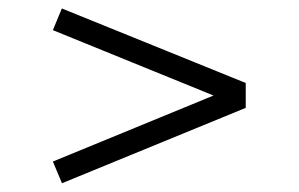

<svg xmlns="http://www.w3.org/2000/svg" viewBox="-20 -593 695 447"><path d="M493.4 -364 103.1 -522.8 124 -573.3 552.1 -399.8V-341.9L124.3 -166.4L103.1 -216.9L493.4 -377.3Z"/></svg>

Font: Savate ExtraLight
Style: Regular
Weight: 200
Designer: Max Esnée
Foundry: Plomb Type
Version: Version 2.000